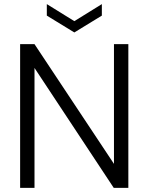

<svg xmlns="http://www.w3.org/2000/svg" viewBox="-20 -915 722 935"><path d="M78 0V-700H148L535 -117V-700H605V0H534L148 -584V0ZM342 -757 208 -839V-895L342 -812L476 -895V-839Z"/></svg>

Font: DM Sans 16pt Light
Style: Regular
Weight: 300
Version: Version 4.004;gftools[0.9.30]